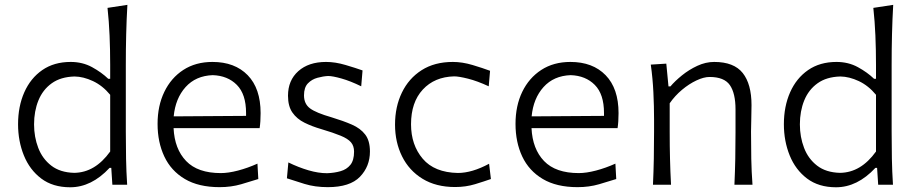

<svg xmlns="http://www.w3.org/2000/svg" viewBox="-20 -762 3775 792"><path d="M269.5 10.5Q198 10.5 150.2 -25.5Q102.5 -61.5 78.5 -120.8Q54.5 -180 54.5 -249.5Q54.5 -323 80.2 -381.2Q106 -439.5 154.5 -473Q203 -506.5 271.5 -506.5Q320.5 -506.5 359.8 -485Q399 -463.5 426.5 -437H434.5V-494Q434.5 -557 432 -615.5Q429.5 -674 423.5 -729.5L505.5 -742Q502 -681.5 500.5 -620.2Q499 -559 499 -494V-219.5Q499 -158.5 500 -107Q501 -55.5 504.5 0H443.5L439 -69.5H432Q357.5 10.5 269.5 10.5ZM286 -49Q372 -50 434.5 -137V-371Q403 -409 363.5 -427.5Q324 -446 287.5 -446.5Q230.5 -445 193.5 -418.5Q156.5 -392 138.5 -347.8Q120.5 -303.5 120.5 -249Q120.5 -197 137.8 -152Q155 -107 191.5 -78.8Q228 -50.5 286 -49Z M886 10Q799 10 742.2 -23.8Q685.5 -57.5 657.8 -116.5Q630 -175.5 630 -251Q630 -325.5 657.8 -383Q685.5 -440.5 736.2 -473.5Q787 -506.5 856.5 -506.5Q948.5 -506.5 1001.8 -451.8Q1055 -397 1055 -295.5Q1055 -259.5 1051 -233.5H696Q700 -147.5 747.8 -97.8Q795.5 -48 891 -48Q922 -48 962 -58.5Q1002 -69 1042 -87L1045.5 -23.5Q1016 -14 974.8 -2Q933.5 10 886 10ZM857.5 -452Q787.5 -449.5 745.5 -402.8Q703.5 -356 696.5 -282L995 -284Q995 -287 995 -290Q995 -293 995 -296Q995 -373.5 957 -411.8Q919 -450 857.5 -452Z M1332 10Q1279.5 10 1236.5 -3.2Q1193.5 -16.5 1163.5 -26.5L1169.5 -92Q1211.5 -71.5 1252.5 -59.5Q1293.5 -47.5 1329 -47.5Q1359 -48.5 1384.5 -55.8Q1410 -63 1425.2 -81.8Q1440.5 -100.5 1440.5 -136.5Q1440.5 -160 1427.8 -175Q1415 -190 1385.2 -202.2Q1355.5 -214.5 1305 -229.5Q1267 -240.5 1235.8 -256Q1204.5 -271.5 1186.2 -297.8Q1168 -324 1168 -367Q1168 -430.5 1210.5 -468.5Q1253 -506.5 1325 -506.5Q1363 -506.5 1405.2 -494Q1447.5 -481.5 1475.5 -471.5L1470 -406Q1425 -428 1388.5 -438.2Q1352 -448.5 1333.5 -448.5Q1313 -447.5 1289.8 -441.2Q1266.5 -435 1250.2 -418.2Q1234 -401.5 1234 -368.5Q1234 -333.5 1258.8 -315Q1283.5 -296.5 1348 -278Q1396 -263.5 1431.5 -248Q1467 -232.5 1486.5 -207Q1506 -181.5 1506 -137Q1506 -75.5 1464.8 -32.8Q1423.5 10 1332 10Z M1857.5 9.5Q1778.5 9.5 1723 -24.5Q1667.5 -58.5 1638.5 -117Q1609.5 -175.5 1609.5 -248Q1609.5 -321.5 1637.8 -380Q1666 -438.5 1719.2 -472.5Q1772.5 -506.5 1848 -506.5Q1887 -506.5 1929.5 -493.8Q1972 -481 2001.5 -470L1996 -406Q1948.5 -428 1910.5 -437.5Q1872.5 -447 1853.5 -447Q1772.5 -445 1724 -392.5Q1675.5 -340 1675.5 -249.5Q1675.5 -164 1723.8 -107.2Q1772 -50.5 1868.5 -48.5Q1927 -48.5 1997.5 -86.5L2005 -23.5Q1978 -14 1939.5 -2.2Q1901 9.5 1857.5 9.5Z M2362.5 10Q2275.5 10 2218.8 -23.8Q2162 -57.5 2134.2 -116.5Q2106.5 -175.5 2106.5 -251Q2106.5 -325.5 2134.2 -383Q2162 -440.5 2212.8 -473.5Q2263.5 -506.5 2333 -506.5Q2425 -506.5 2478.2 -451.8Q2531.5 -397 2531.5 -295.5Q2531.5 -259.5 2527.5 -233.5H2172.5Q2176.5 -147.5 2224.2 -97.8Q2272 -48 2367.5 -48Q2398.5 -48 2438.5 -58.5Q2478.5 -69 2518.5 -87L2522 -23.5Q2492.5 -14 2451.2 -2Q2410 10 2362.5 10ZM2334 -452Q2264 -449.5 2222 -402.8Q2180 -356 2173 -282L2471.5 -284Q2471.5 -287 2471.5 -290Q2471.5 -293 2471.5 -296Q2471.5 -373.5 2433.5 -411.8Q2395.5 -450 2334 -452Z M2673.5 0Q2676 -55.5 2677 -107Q2678 -158.5 2678 -219.5V-269.5Q2678 -324 2675.2 -381.2Q2672.5 -438.5 2664.5 -495.5L2728.5 -499.5L2737.5 -405.5H2745.5Q2764 -427.5 2793 -451Q2822 -474.5 2856.5 -490.5Q2891 -506.5 2926 -506.5Q3007.5 -506.5 3043.8 -460.8Q3080 -415 3080 -328.5Q3080 -296.5 3079 -268.8Q3078 -241 3078 -219.5Q3078 -158.5 3079 -107Q3080 -55.5 3084 0H3009.5Q3012 -55.5 3013 -106.8Q3014 -158 3014 -217V-310.5Q3014 -377 2990.8 -410.8Q2967.5 -444.5 2907 -444.5Q2883 -444.5 2852.8 -430.2Q2822.5 -416 2793.2 -391.5Q2764 -367 2742.5 -336V-217Q2742.5 -158 2743.8 -106.8Q2745 -55.5 2748 0Z M3428.5 10.5Q3357 10.5 3309.2 -25.5Q3261.5 -61.5 3237.5 -120.8Q3213.5 -180 3213.5 -249.5Q3213.5 -323 3239.2 -381.2Q3265 -439.5 3313.5 -473Q3362 -506.5 3430.5 -506.5Q3479.5 -506.5 3518.8 -485Q3558 -463.5 3585.5 -437H3593.5V-494Q3593.5 -557 3591 -615.5Q3588.5 -674 3582.5 -729.5L3664.5 -742Q3661 -681.5 3659.5 -620.2Q3658 -559 3658 -494V-219.5Q3658 -158.5 3659 -107Q3660 -55.5 3663.5 0H3602.5L3598 -69.5H3591Q3516.5 10.5 3428.5 10.5ZM3445 -49Q3531 -50 3593.5 -137V-371Q3562 -409 3522.5 -427.5Q3483 -446 3446.5 -446.5Q3389.5 -445 3352.5 -418.5Q3315.5 -392 3297.5 -347.8Q3279.5 -303.5 3279.5 -249Q3279.5 -197 3296.8 -152Q3314 -107 3350.5 -78.8Q3387 -50.5 3445 -49Z"/></svg>

Font: Commissioner Flair Light
Style: Regular
Weight: 300
Designer: Kostas Bartsokas
Foundry: Kostas Bartsokas
Version: Version 1.000; ttfautohint (v1.8.3)